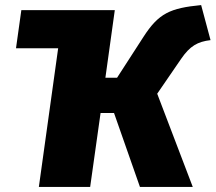

<svg xmlns="http://www.w3.org/2000/svg" viewBox="-20 -736 849 756"><path d="M693 -504C728 -555 758 -572 809 -578L772 -716C650 -704 605 -684 545 -591L441 -430H395L432 -696H64L43 -546H209L133 0H335L376 -291H429L531 0H739L599 -367Z"/></svg>

Font: Fira Sans Heavy
Style: Italic
Weight: 900
Italic angle: -8°
Designer: bBox Type GmbH & Carrois Corporate GbR & Edenspiekermann AG
Foundry: bBox Type GmbH & Carrois Corporate GbR & Edenspiekermann AG
Version: Version 4.301;PS 004.301;hotconv 1.0.88;makeotf.lib2.5.64775